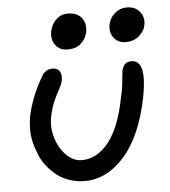

<svg xmlns="http://www.w3.org/2000/svg" viewBox="-50 -742 690 778"><g transform="rotate(-5 294.5 -353.0)"><path d="M478 -556.2Q447.3 -556.2 429.9 -578.9Q412.6 -601.6 418.9 -633.8Q424.3 -659.7 445.3 -677.7Q466.3 -695.8 493.2 -695.8Q528.8 -695.8 547.1 -672.1Q565.4 -648.4 559.1 -618.2Q555.7 -596.2 533.9 -576.2Q512.2 -556.2 478 -556.2ZM241.2 -546.9Q208.5 -546.9 191.4 -570.3Q174.3 -593.8 181.2 -627Q187 -654.8 206.5 -673.3Q226.1 -691.9 252 -691.9Q292.5 -691.9 310.3 -668Q328.1 -644 321.8 -610.8Q315.9 -583.5 295.7 -565.2Q275.4 -546.9 241.2 -546.9ZM265.1 -9.8Q232.9 -9.8 204.3 -19Q175.8 -28.3 154.3 -44.4Q132.8 -60.5 114.7 -82.3Q96.7 -104 85.9 -129.2Q75.2 -154.3 68.1 -181.4Q61 -208.5 61 -235.1Q61 -261.7 64.9 -287.1Q82 -369.6 129.9 -450.2Q135.3 -460.9 146.7 -468Q158.2 -475.1 172.9 -475.1Q193.4 -475.1 201.9 -460.9Q210.4 -446.8 206.1 -423.8Q203.1 -408.7 192.9 -390.9Q182.6 -373 170.2 -345.5Q157.7 -317.9 149.9 -278.8Q142.1 -237.8 155.3 -194.6Q168.5 -151.4 197 -123.3Q225.6 -95.2 258.8 -95.2Q322.8 -95.2 369.9 -156.2Q417 -217.3 439 -334Q444.8 -357.4 447.3 -375.2Q449.7 -393.1 451.2 -410.4Q452.6 -427.7 454.1 -439Q458 -458 467 -467.5Q476.1 -477.1 494.1 -477.1Q557.6 -477.1 528.8 -327.1Q497.1 -170.9 425.5 -90.3Q354 -9.8 265.1 -9.8Z"/></g></svg>

Font: Shantell Sans Irregular
Style: Italic
Weight: 400
Italic angle: -11.31°
Designer: Stephen Nixon, Anya Danilova, Shantell Martin
Foundry: Arrow Type
Version: Version 1.006;[9816181b4]